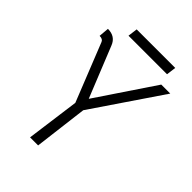

<svg xmlns="http://www.w3.org/2000/svg" viewBox="-230 -905 1011 1011"><g transform="rotate(45 275.5 -399.5)"><path d="M95 -621Q89 -637 65 -637L70 -694Q126 -694 145 -645L259 -362L476 -685H543L281 -299L244 0H184L224 -297ZM179 -799H466L459 -745H172Z"/></g></svg>

Font: Bellota Text
Style: Italic
Weight: 400
Italic angle: -7.5°
Designer: Kemie Guaida
Foundry: Kemie Guaida
Version: Version 4.001